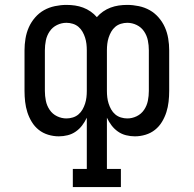

<svg xmlns="http://www.w3.org/2000/svg" viewBox="-20 -548 790 783"><path d="M277 215V141H334V-68Q326 -51 315 -36.5Q304 -22 289 -11.5Q274 -1 256 3.5Q238 8 220 8Q198 8 176.5 1.5Q155 -5 138 -18.5Q121 -32 109.5 -51Q98 -70 91.5 -90.5Q85 -111 82.5 -133Q80 -155 80 -177V-343Q80 -367 84 -391Q88 -415 97.5 -436.5Q107 -458 123 -476.5Q139 -495 159.5 -506.5Q180 -518 204 -523Q228 -528 251 -528Q269 -528 286 -525.5Q303 -523 319 -517Q335 -511 349.5 -501Q364 -491 375 -478Q386 -491 400.5 -501Q415 -511 431 -517Q447 -523 464 -525.5Q481 -528 499 -528Q522 -528 546 -523Q570 -518 590.5 -506.5Q611 -495 627 -476.5Q643 -458 652.5 -436.5Q662 -415 666 -391Q670 -367 670 -343V-177Q670 -155 667.5 -133Q665 -111 658.5 -90.5Q652 -70 640.5 -51Q629 -32 612 -18.5Q595 -5 573.5 1.5Q552 8 530 8Q512 8 494 3.5Q476 -1 461 -11.5Q446 -22 435 -36.5Q424 -51 416 -68V141H473V215ZM251 -65Q264 -65 277 -69Q290 -73 300 -81.5Q310 -90 316.5 -101.5Q323 -113 327 -125.5Q331 -138 332.5 -151Q334 -164 334 -177V-343Q334 -356 332.5 -369Q331 -382 327 -394.5Q323 -407 316.5 -418.5Q310 -430 300 -438.5Q290 -447 277 -451Q264 -455 251 -455Q231 -455 212.5 -446Q194 -437 182.5 -420Q171 -403 167 -383Q163 -363 163 -343V-177Q163 -157 167 -137Q171 -117 182.5 -100Q194 -83 212.5 -74Q231 -65 251 -65ZM499 -65Q519 -65 537.5 -74Q556 -83 567.5 -100Q579 -117 583 -137Q587 -157 587 -177V-343Q587 -363 583 -383Q579 -403 567.5 -420Q556 -437 537.5 -446Q519 -455 499 -455Q486 -455 473 -451Q460 -447 450 -438.5Q440 -430 433.5 -418.5Q427 -407 423 -394.5Q419 -382 417.5 -369Q416 -356 416 -343V-177Q416 -164 417.5 -151Q419 -138 423 -125.5Q427 -113 433.5 -101.5Q440 -90 450 -81.5Q460 -73 473 -69Q486 -65 499 -65Z"/></svg>

Font: Iosevka Plex Etoile
Style: Regular
Weight: 400
Designer: Belleve Invis
Foundry: Belleve Invis
Version: Version 25.1.1; ttfautohint (v1.8.4)